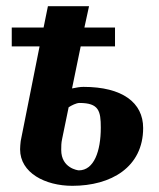

<svg xmlns="http://www.w3.org/2000/svg" viewBox="-20 -589 514 621"><path d="M18 -439H108L47 -133C46 -123 45 -115 45 -106C45 -30 126 12 214 12C339 12 443 -48 443 -175C443 -257 376 -308 250 -308C240 -308 227 -306 213 -303L241 -439H352V-500H253L268 -569H135L121 -500H18ZM306 -176C306 -100 284 -38 235 -38C232 -38 178 -45 178 -104C178 -115 178 -127 181 -140C181 -140 199 -227 202 -242C211 -248 227 -256 237 -256C300 -256 306 -230 306 -176Z"/></svg>

Font: Veleka
Style: Bold Italic
Weight: 700
Italic angle: -12°
Designer: Stefan Peev, Context Ltd, 2016; SIL International, 1997-2014.
Foundry: Stefan Peev, Context Ltd, 2016
Version: Version 5.000